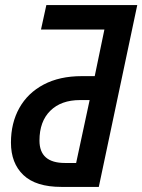

<svg xmlns="http://www.w3.org/2000/svg" viewBox="-20 -734 559 754"><path d="M23 -174Q23 -251 56 -310Q89 -369 151.5 -402Q214 -435 301 -435H352L390 -618H141L162 -714H519L368 0H221Q121 0 72 -46.5Q23 -93 23 -174ZM279 -94 332 -341H294Q220 -341 177.5 -299Q135 -257 135 -182Q135 -94 235 -94Z"/></svg>

Font: Noto Sans UI NarrowMedium
Style: Italic
Weight: 500
Width: 4
Italic angle: -12°
Designer: Monotype Design Team
Foundry: Monotype Imaging Inc.
Version: Version 1.001